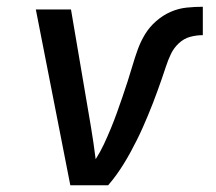

<svg xmlns="http://www.w3.org/2000/svg" viewBox="-20 -548 640 568"><path d="M188 0 86 -520H190L249 -173Q253 -149 256.5 -125Q260 -101 263 -77Q277 -99 287.5 -121.5Q298 -144 307.5 -167Q317 -190 325.5 -213.5Q334 -237 342 -260.5Q350 -284 357.5 -307Q365 -330 372 -354Q379 -378 387.5 -401.5Q396 -425 409 -446.5Q422 -468 442 -485.5Q462 -503 485 -513Q508 -523 532 -525.5Q556 -528 580 -528V-444Q561 -444 542.5 -439Q524 -434 509 -420Q494 -406 485.5 -388Q477 -370 471 -351.5Q465 -333 458.5 -314.5Q452 -296 445.5 -278Q439 -260 432 -242Q425 -224 417.5 -206Q410 -188 402 -170Q394 -152 385 -134Q376 -116 366.5 -98.5Q357 -81 346.5 -64Q336 -47 324.5 -31Q313 -15 300 0Z"/></svg>

Font: Iosevka Custom Medium
Style: Italic
Weight: 500
Italic angle: -9°
Designer: Belleve Invis
Foundry: Belleve Invis
Version: Version 27.0.1